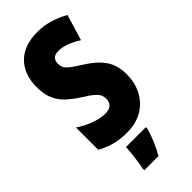

<svg xmlns="http://www.w3.org/2000/svg" viewBox="-296 -774 1046 1046"><g transform="rotate(-45 227.0 -251.5)"><path d="M429 -217Q429 -151 401.5 -99.5Q374 -48 324 -19Q274 10 205 10Q159 10 116.5 0Q74 -10 28 -35V-207Q70 -179 114 -163Q158 -147 195 -147Q227 -147 241.5 -162Q256 -177 256 -200Q256 -216 250.5 -229.5Q245 -243 226.5 -259.5Q208 -276 169 -300Q127 -327 96.5 -354.5Q66 -382 49 -420Q32 -458 32 -515Q32 -610 87.5 -667Q143 -724 249 -724Q338 -724 429 -673L384 -524Q310 -570 256 -570Q228 -570 216 -557Q204 -544 204 -524Q204 -505 210.5 -491.5Q217 -478 237 -462.5Q257 -447 297 -422Q362 -382 395.5 -335Q429 -288 429 -217ZM299 72Q276 152 236 221H127V207Q131 190 135 163Q139 136 142 108.5Q145 81 145 61H299Z"/></g></svg>

Font: Noto Sans Malayalam ExtraCondensed Black
Style: Regular
Weight: 900
Width: 2
Designer: Jelle Bosma - Monotype Design Team
Foundry: Monotype Imaging Inc.
Version: Version 2.104; ttfautohint (v1.8.4.7-5d5b)